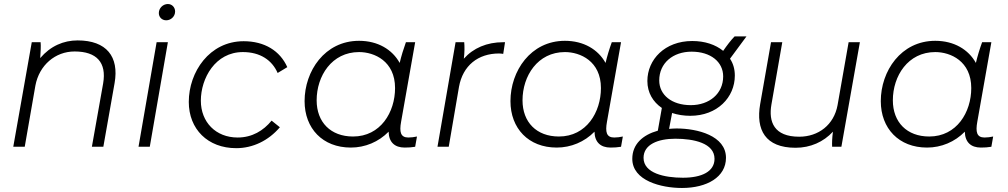

<svg xmlns="http://www.w3.org/2000/svg" viewBox="-20 -730 5014 955"><path d="M46 0H103L156 -304C175 -406 255 -474 351 -474C461 -474 511 -419 493 -315L437 0H494L550 -317C573 -448 510 -529 366 -529C296 -529 231 -501 180 -441C182 -472 184 -500 182 -520H138Z M669 0H725L815 -520H759ZM807 -629C829 -629 851 -647 851 -673C851 -693 836 -710 815 -710C791 -710 770 -690 770 -665C770 -645 785 -629 807 -629Z M1155 7C1237 7 1315 -30 1372 -97L1331 -130C1290 -80 1234 -46 1162 -46C1053 -46 979 -123 979 -229C979 -341 1051 -471 1188 -471C1274 -471 1333 -431 1361 -367L1409 -396C1373 -477 1296 -525 1192 -525C1022 -525 919 -372 919 -223C919 -88 1013 7 1155 7Z M1993 4C2012 4 2027 3 2045 0L2054 -51C2039 -48 2026 -46 2011 -46C1972 -46 1966 -74 1975 -124L2045 -520H1999C1987 -487 1976 -451 1968 -417C1931 -484 1859 -527 1766 -527C1595 -527 1495 -376 1495 -227C1495 -91 1585 4 1725 4C1796 4 1863 -24 1913 -75C1914 -23 1943 4 1993 4ZM1766 -471C1842 -471 1945 -426 1945 -292C1945 -172 1873 -51 1736 -51C1625 -51 1555 -122 1555 -231C1555 -352 1630 -471 1766 -471Z M2156 0H2212L2263 -298C2282 -404 2358 -464 2462 -464C2469 -464 2476 -463 2483 -462L2492 -520H2482C2402 -520 2334 -491 2287 -438C2291 -468 2291 -500 2289 -520H2246Z M3017 4C3036 4 3051 3 3069 0L3078 -51C3063 -48 3050 -46 3035 -46C2996 -46 2990 -74 2999 -124L3069 -520H3023C3011 -487 3000 -451 2992 -417C2955 -484 2883 -527 2790 -527C2619 -527 2519 -376 2519 -227C2519 -91 2609 4 2749 4C2820 4 2887 -24 2937 -75C2938 -23 2967 4 3017 4ZM2790 -471C2866 -471 2969 -426 2969 -292C2969 -172 2897 -51 2760 -51C2649 -51 2579 -122 2579 -231C2579 -352 2654 -471 2790 -471Z M3413 -154C3548 -154 3635 -246 3635 -354C3635 -386 3627 -414 3611 -438L3693 -549H3634C3616 -531 3595 -503 3577 -477C3539 -508 3486 -526 3423 -526C3287 -526 3200 -434 3200 -327C3200 -269 3228 -223 3272 -193L3252 -80C3177 -59 3125 -13 3125 60C3125 169 3269 205 3372 205C3496 205 3591 151 3591 55C3591 -55 3449 -91 3345 -91C3333 -91 3320 -90 3308 -89L3323 -168C3350 -159 3381 -154 3413 -154ZM3377 154C3286 154 3181 132 3181 55C3181 -11 3252 -40 3339 -40C3431 -40 3534 -18 3534 60C3534 123 3471 154 3377 154ZM3416 -207C3321 -207 3259 -258 3259 -330C3259 -416 3327 -473 3420 -473C3515 -473 3577 -422 3577 -350C3577 -264 3508 -207 3416 -207Z M3937 5C4011 5 4076 -24 4123 -75C4119 -46 4118 -17 4119 0H4165L4257 -520H4201L4146 -207C4128 -109 4051 -50 3955 -50C3830 -50 3802 -124 3817 -210L3871 -520H3815L3761 -212C3739 -85 3786 5 3937 5Z M4859 4C4878 4 4893 3 4911 0L4920 -51C4905 -48 4892 -46 4877 -46C4838 -46 4832 -74 4841 -124L4911 -520H4865C4853 -487 4842 -451 4834 -417C4797 -484 4725 -527 4632 -527C4461 -527 4361 -376 4361 -227C4361 -91 4451 4 4591 4C4662 4 4729 -24 4779 -75C4780 -23 4809 4 4859 4ZM4632 -471C4708 -471 4811 -426 4811 -292C4811 -172 4739 -51 4602 -51C4491 -51 4421 -122 4421 -231C4421 -352 4496 -471 4632 -471Z"/></svg>

Font: Fixel Display Light
Style: Italic
Weight: 300
Italic angle: -10°
Designer: AlfaBravo + MacPaw
Foundry: Kyrylo Tkachov, Marchela Mozhyna, Serhii Makarenko, Maria Weinstein, Zakhar Kryvoshyya
Version: Version 1.210;Glyphs 3.2 (3217)